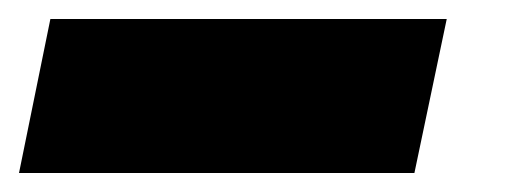

<svg xmlns="http://www.w3.org/2000/svg" viewBox="-84 -20 560 202"><path d="M-31 0H386L352 162H-64Z"/></svg>

Font: Readiness ExtraBold
Style: Italic
Weight: 800
Italic angle: -12°
Designer: Katatrad Team
Foundry: CadsonDemak
Version: Version 1.00;January 16, 2020;FontCreator 12.0.0.2550 64-bit